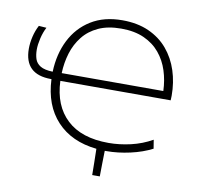

<svg xmlns="http://www.w3.org/2000/svg" viewBox="-93 -822 1101 1072"><g transform="rotate(10 458.0 -286.0)"><path d="M179.5 -333Q28 -333 28 -478.5Q28 -512 36.5 -547.8Q45 -583.5 61 -613.5L104.5 -610.5Q89.5 -582 81 -545.8Q72.5 -509.5 72.5 -481.5Q72.5 -452 80.2 -428.5Q88 -405 111.2 -390.8Q134.5 -376.5 181.5 -375Q185 -476 225 -555.2Q265 -634.5 338.5 -680Q412 -725.5 515.5 -725.5Q601.5 -725.5 666 -696.5Q730.5 -667.5 773.2 -616.8Q816 -566 837.5 -499.8Q859 -433.5 859 -358.5L858 -332H232.5Q238 -192 320.8 -114.8Q403.5 -37.5 557.5 -37.5Q618.5 -37.5 682.5 -52.2Q746.5 -67 803 -99L811 -49.5Q757 -21.5 687.8 -6Q618.5 9.5 554.5 9.5Q549.5 9.5 544.5 9.5Q543.5 46 543 82.2Q542.5 118.5 542 155H499Q498.5 118 498 81Q497.5 44 496.5 6.5Q353.5 -8.5 271 -96.8Q188.5 -185 182 -333ZM517.5 -678.5Q442 -678.5 388.8 -654Q335.5 -629.5 301.8 -587Q268 -544.5 251.2 -490Q234.5 -435.5 232.5 -376H808.5Q806.5 -436 789 -490.5Q771.5 -545 736.5 -587.2Q701.5 -629.5 647.2 -654Q593 -678.5 517.5 -678.5Z"/></g></svg>

Font: Heraclito ExtraLight
Style: Regular
Weight: 200
Designer: Kostas Bartsokas (font) & Cristiano Sobral (main changes)
Foundry: Kostas Bartsokas (font) & Cristiano Sobral (main changes)
Version: Version 1.00;July 8, 2020;FontCreator 13.0.0.2655 64-bit